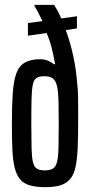

<svg xmlns="http://www.w3.org/2000/svg" viewBox="-20 -763 369 791"><path d="M166 8Q128 8 102.5 0.5Q77 -7 62.5 -24.5Q48 -42 40.5 -72Q33 -102 31 -146.5Q29 -191 29 -254Q29 -328 32.5 -378.5Q36 -429 47 -460Q58 -491 82 -505Q106 -519 146 -519Q163 -519 177.5 -513Q192 -507 203 -498L207 -499Q201 -533 193 -565Q185 -597 172 -627L95 -616V-668L155 -676Q147 -693 139 -708Q131 -723 122 -739V-743H203Q211 -730 218.5 -716.5Q226 -703 232 -687L297 -696V-646L251 -639Q269 -591 281.5 -533.5Q294 -476 298 -419Q301 -395 301.5 -370.5Q302 -346 302 -320Q302 -294 302 -266Q302 -201 300 -154.5Q298 -108 291.5 -76.5Q285 -45 270 -26.5Q255 -8 230 0Q205 8 166 8ZM164 -61Q186 -61 198 -68.5Q210 -76 215 -96Q220 -116 221 -154.5Q222 -193 222 -254Q222 -310 221 -347.5Q220 -385 215 -407.5Q210 -430 198 -439.5Q186 -449 164 -449Q143 -449 131.5 -442.5Q120 -436 115.5 -416Q111 -396 110 -357Q109 -318 109 -254Q109 -193 110 -154.5Q111 -116 115.5 -96Q120 -76 131.5 -68.5Q143 -61 164 -61Z"/></svg>

Font: Saira UltraCondensed SemiBold
Style: Regular
Weight: 600
Width: 1
Designer: Hector Gatti with collaboration of the Omnibus-Type team
Foundry: Omnibus-Type
Version: Version 1.101